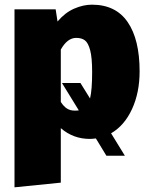

<svg xmlns="http://www.w3.org/2000/svg" viewBox="-20 -574 639 821"><path d="M455 -4 514 92H435L390 18Q374 20 364 20Q293 20 240 -26V207L42 227V-534H218L226 -482Q258 -520 297 -537Q336 -554 373 -554Q475 -554 526 -479.5Q577 -405 577 -269Q577 -178 544.5 -107.5Q512 -37 455 -4ZM317 -102 245 -219H324L365 -153Q374 -189 374 -266Q374 -328 365.5 -359.5Q357 -391 343 -401.5Q329 -412 306 -412Q268 -412 240 -362V-138Q253 -118 267 -109.5Q281 -101 299 -101Q311 -101 317 -102Z"/></svg>

Font: Fira Sans Black
Style: Regular
Weight: 900
Designer: Carrois Corporate & Edenspiekermann AG
Foundry: Carrois Corporate GbR & Edenspiekermann AG
Version: Version 4.203